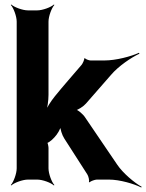

<svg xmlns="http://www.w3.org/2000/svg" viewBox="-20 -796 648 851"><path d="M265 -182 367 -23C372 -16 377 5 374 11L377 12C381 7 401 0 409 0H463C511 0 575 19 606 35L608 32C577 15 525 -28 499 -67L357 -276C349 -289 324 -311 313 -311V-307C324 -307 351 -325 361 -337L472 -464C505 -503 563 -542 598 -558L596 -562C561 -546 494 -528 443 -528H381C375 -528 358 -534 357 -538L353 -537C355 -532 346 -514 342 -509C302 -462 261 -416 223 -369C206 -348 186 -317 179 -298L183 -296C190 -315 195 -350 195 -376V-700C195 -724 209 -761 221 -774L219 -776C206 -764 169 -750 145 -750H104C80 -750 43 -764 30 -776L28 -774C40 -761 54 -724 54 -700V-50C54 -26 40 11 28 24L30 26C43 14 80 0 104 0H145C169 0 206 14 219 26L221 24C209 11 195 -26 195 -50V-140C195 -146 192 -164 188 -166L187 -162C191 -161 206 -172 210 -176L221 -187C234 -200 249 -226 251 -240H247C246 -226 255 -197 265 -182Z"/></svg>

Font: Asimov
Style: Edge
Weight: 500
Designer: Google
Version: Version 2.000980: 2014